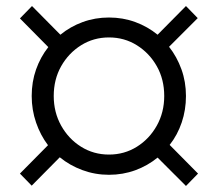

<svg xmlns="http://www.w3.org/2000/svg" viewBox="-20 -679 722 636"><path d="M85 -64 46 -104 139 -198Q114 -231 99.5 -273Q85 -315 85 -361Q85 -408 99.5 -449Q114 -490 140 -523L46 -618L86 -659L180 -564Q213 -591 254 -606Q295 -621 341 -621Q387 -621 428 -606Q469 -591 502 -564L596 -659L635 -619L540 -524Q566 -491 581 -449.5Q596 -408 596 -361Q596 -315 582 -273.5Q568 -232 542 -199L636 -104L596 -63L502 -157Q469 -130 428 -115Q387 -100 341 -100Q295 -100 253 -115.5Q211 -131 178 -158ZM341 -167Q392 -167 433.5 -193Q475 -219 499.5 -263Q524 -307 524 -361Q524 -416 499.5 -459.5Q475 -503 433.5 -529Q392 -555 341 -555Q290 -555 248.5 -529Q207 -503 182.5 -459.5Q158 -416 158 -361Q158 -307 182.5 -263Q207 -219 248.5 -193Q290 -167 341 -167Z"/></svg>

Font: Red Hat Display
Style: Regular
Weight: 300
Designer: Pentagram, MCKL
Foundry: Pentagram, MCKL
Version: Version 1.023